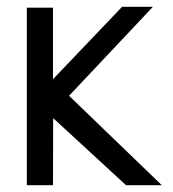

<svg xmlns="http://www.w3.org/2000/svg" viewBox="-20 -546 510 566"><path d="M59.1 -523.4V0H136.2L136.7 -197.8L351.6 0H457L183.6 -263.7L430.7 -525.9H339.8L136.2 -312.5V-523.4Z"/></svg>

Font: Tuffy
Style: Regular
Weight: 500
Designer: Thatcher Ulrich, Karoly Barta and Michael Everson
Version: Version 001.270